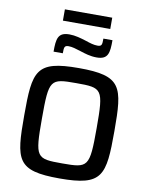

<svg xmlns="http://www.w3.org/2000/svg" viewBox="-109 -1121 931 1206"><g transform="rotate(10 356.5 -518.0)"><path d="M205 -1044V-972H507V-1044ZM181 -770H240C240 -808 241 -820 269 -820C291 -820 317 -812 345 -803C379 -792 413 -781 453 -781C527 -781 533 -823 533 -905H475C475 -867 474 -855 446 -855C421 -855 397 -863 370 -872C335 -883 298 -894 261 -894C187 -894 181 -852 181 -770ZM356 8C630 8 644 -59 644 -344C644 -629 630 -696 356 -696C82 -696 69 -629 69 -344C69 -59 82 8 356 8ZM356 -88C190 -88 182 -93 182 -344C182 -595 190 -600 356 -600C522 -600 531 -595 531 -344C531 -93 522 -88 356 -88Z"/></g></svg>

Font: Saira UNSAM Medium
Style: Regular
Weight: 500
Designer: Hector Gatti with collaboration of the Omnibus-Type team
Foundry: Omnibus-Type
Version: Version 0.072;PS 000.072;hotconv 1.0.88;makeotf.lib2.5.64775